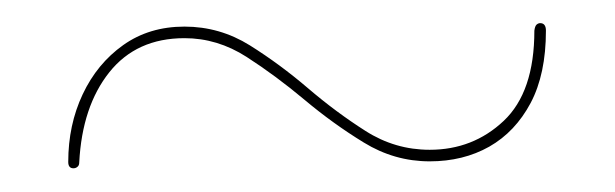

<svg xmlns="http://www.w3.org/2000/svg" viewBox="-20 -432 532 166"><path d="M351.5 -292.5Q321 -292.5 294.5 -308.8Q268 -325 243.2 -345.8Q218.5 -366.5 193.2 -382.8Q168 -399 139.5 -399Q98 -399 74.5 -369.5Q51 -340 48.5 -291.5Q48.5 -289 47 -287.8Q45.5 -286.5 43.5 -286.5Q39 -286.5 39 -292Q39 -324 51.5 -350.5Q64 -377 86.5 -393Q109 -409 139.5 -409Q170 -409 196 -392.8Q222 -376.5 246.2 -355.8Q270.5 -335 296 -318.8Q321.5 -302.5 351.5 -302.5Q389 -302.5 415.5 -327.5Q442 -352.5 442 -405.5Q442.5 -409.5 444 -410.8Q445.5 -412 447 -412Q452 -412 452 -405.5Q452 -368 438.8 -343Q425.5 -318 403 -305.2Q380.5 -292.5 351.5 -292.5Z"/></svg>

Font: Fraunces 96pt
Style: Regular
Weight: 400
Version: Version 1.000;[b76b70a41]